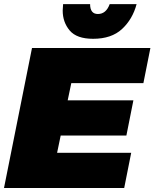

<svg xmlns="http://www.w3.org/2000/svg" viewBox="-25 -940 772 960"><path d="M440.5 -746Q358.5 -746 323.5 -787.5Q288.5 -829 288.5 -887L290.5 -919.5H425.5Q425.5 -870 464.5 -870Q505.5 -870 523.5 -919.5H658Q638 -844 585.2 -795Q532.5 -746 440.5 -746ZM596 0H-5L135 -700H727L692 -524.5H331.5L313.5 -438.5H642L607 -262.5H278.5L260.5 -176H631Z"/></svg>

Font: Argentum Sans Black
Style: Italic
Weight: 900
Italic angle: -11°
Designer: Julieta Ulanovsky (font), Cristiano Sobral (main changes and remaster)
Foundry: Julieta Ulanovsky (font), Cristiano Sobral (main changes and remaster)
Version: Version 2.007;June 15, 2022;FontCreator 14.0.0.2814 64-bit; 